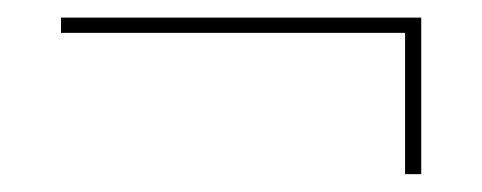

<svg xmlns="http://www.w3.org/2000/svg" viewBox="-20 -318 540 215"><path d="M451.7 -123H433.6V-281.2H48.3V-298.3H451.7Z"/></svg>

Font: Bacasime Antique
Style: Regular
Weight: 400
Designer: The DocRepair Project, Claus Eggers Sørensen
Foundry: Google
Version: Version 2.000